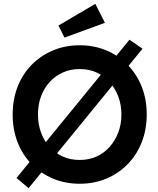

<svg xmlns="http://www.w3.org/2000/svg" viewBox="-20 -948 823 1001"><path d="M129 33 66 -20 655 -741 723 -694ZM46 -351Q46 -429 71.5 -495Q97 -561 144.5 -609.5Q192 -658 256 -685Q320 -712 395 -712Q471 -712 535 -685Q599 -658 646.5 -609Q694 -560 719.5 -494.5Q745 -429 745 -351Q745 -274 719.5 -208Q694 -142 646.5 -93Q599 -44 535 -17Q471 10 396 10Q320 10 256 -17Q192 -44 144.5 -92.5Q97 -141 71.5 -207Q46 -273 46 -351ZM613 -351Q613 -402 596.5 -445Q580 -488 551 -520.5Q522 -553 482.5 -570.5Q443 -588 395 -588Q348 -588 308.5 -570.5Q269 -553 239.5 -521Q210 -489 194 -446Q178 -403 178 -351Q178 -300 194 -256.5Q210 -213 239.5 -181Q269 -149 308.5 -131.5Q348 -114 395 -114Q443 -114 482.5 -131.5Q522 -149 551 -181.5Q580 -214 596.5 -257Q613 -300 613 -351ZM316 -752 285 -815 477 -928 527 -829Z"/></svg>

Font: Mach Medium
Style: Regular
Weight: 500
Version: Version 1.002